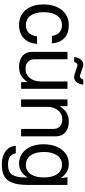

<svg xmlns="http://www.w3.org/2000/svg" viewBox="584 -1328 961 2170"><g transform="rotate(90 1065.0 -242.5)"><path d="M470 -348H386Q378 -403 346 -432.5Q314 -462 262 -462Q194 -462 155.5 -406.5Q117 -351 117 -253Q117 -160 156 -107Q195 -54 264 -54Q371 -54 392 -180H476Q468 -84 412 -30.5Q356 23 262 23Q155 23 92.5 -51.5Q30 -126 30 -253Q30 -383 93.5 -461Q157 -539 263 -539Q354 -539 408.5 -490Q463 -441 470 -348Z M983 0H908V-73Q871 -21 831 1Q791 23 733 23Q657 23 611.5 -16Q566 -55 566 -120V-524H649V-153Q649 -106 678 -78Q707 -50 757 -50Q822 -50 861 -98.5Q900 -147 900 -227V-524H983ZM709 -703Q734 -703 778 -684.5Q822 -666 842 -666Q867 -666 879 -703H937Q922 -599 848 -599Q828 -599 777.5 -618Q727 -637 714 -637Q691 -637 681 -600H623Q631 -649 653.5 -676Q676 -703 709 -703Z M1103 -524H1180V-436Q1215 -491 1255.5 -515Q1296 -539 1354 -539Q1430 -539 1475 -500Q1520 -461 1520 -396V0H1437V-363Q1437 -410 1408 -438Q1379 -466 1329 -466Q1265 -466 1226 -417.5Q1187 -369 1187 -289V0H1103Z M1826 23Q1734 23 1672 -52.5Q1610 -128 1610 -253Q1610 -381 1671.5 -460Q1733 -539 1833 -539Q1931 -539 1993 -448L1983 -524H2070V-86Q2070 -11 2061 39.5Q2052 90 2028 133Q2004 176 1956.5 197Q1909 218 1836 218Q1744 218 1689 176Q1634 134 1627 60H1712Q1726 148 1839 148Q1923 148 1954 100.5Q1985 53 1985 -44V-71Q1950 -21 1912.5 1Q1875 23 1826 23ZM1842 -462Q1775 -462 1736 -407Q1697 -352 1697 -258Q1697 -163 1736 -108.5Q1775 -54 1843 -54Q1909 -54 1947 -107.5Q1985 -161 1985 -255Q1985 -353 1947.5 -407.5Q1910 -462 1842 -462Z"/></g></svg>

Font: ColatingCofangSans
Style: Regular
Weight: 400
Foundry: GNU
Version: Version 412.227;June 27, 2022;FontCreator 11.0.0.2412 32-bit